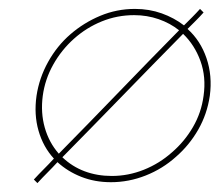

<svg xmlns="http://www.w3.org/2000/svg" viewBox="-20 -403 498 431"><path d="M76 -188Q81 -225 99.5 -258Q118 -291 146 -316Q174 -341 208.5 -355Q243 -369 281 -369Q310 -369 336 -360Q362 -351 382 -335Q314 -266 247 -196.5Q180 -127 112 -58Q90 -83 80.5 -116.5Q71 -150 76 -188ZM231 -8Q198 -8 170 -18.5Q142 -29 120 -50Q188 -119 255.5 -188.5Q323 -258 391 -327Q417 -302 430 -266Q443 -230 437 -188Q432 -150 413 -117.5Q394 -85 366 -61Q338 -36 303 -22Q268 -8 231 -8ZM62 -188Q56 -146 66.5 -109.5Q77 -73 101 -47Q90 -35 78.5 -23.5Q67 -12 56 0Q58 2 60 4Q62 6 64 8Q75 -4 86.5 -15.5Q98 -27 109 -39Q132 -18 162.5 -6Q193 6 229 6Q269 6 307 -9Q345 -24 375 -51Q405 -77 425 -112Q445 -147 451 -188Q457 -233 443.5 -272.5Q430 -312 401 -338Q410 -347 419.5 -356.5Q429 -366 437 -375Q435 -377 433 -379Q431 -381 429 -383Q421 -374 411.5 -364.5Q402 -355 393 -346Q371 -363 343 -373Q315 -383 283 -383Q242 -383 205 -367.5Q168 -352 138 -326Q108 -300 88 -264Q68 -228 62 -188Z"/></svg>

Font: Josefin Slab Thin
Style: Italic
Weight: 100
Italic angle: -12°
Designer: Santiago Orozco
Foundry: Typemade
Version: Version 2.000